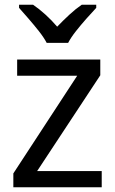

<svg xmlns="http://www.w3.org/2000/svg" viewBox="-20 -786 483 806"><path d="M407 0H36V-58L304 -468H52V-536H401V-470L136 -68H407ZM384 -753Q366 -734 343 -708Q320 -682 299 -655.5Q278 -629 266 -606H176Q164 -629 143 -655.5Q122 -682 99.5 -708Q77 -734 60 -753V-766H119Q144 -749 170.5 -725Q197 -701 220 -674Q246 -701 272 -725Q298 -749 323 -766H384Z"/></svg>

Font: Noto Sans Display
Style: Regular
Weight: 400
Designer: Monotype Design Team
Foundry: Monotype Imaging Inc.
Version: Version 2.003